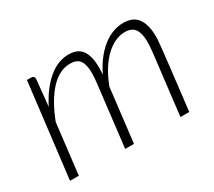

<svg xmlns="http://www.w3.org/2000/svg" viewBox="-102 -692 979 880"><g transform="rotate(-30 388.0 -252.5)"><path d="M47 0 107 -499H128.5Q146 -499 146 -481L132 -342Q171 -419.5 222 -462.2Q273 -505 329.5 -505Q379.5 -505 400.8 -473.5Q422 -442 422 -383Q422 -366 420.5 -346.5Q440 -386.5 463.2 -416.2Q486.5 -446 512.2 -465.8Q538 -485.5 565 -495.2Q592 -505 618.5 -505Q672 -505 695.5 -471.2Q719 -437.5 719 -375Q719 -370 718.8 -363.8Q718.5 -357.5 717.2 -344Q716 -330.5 713.5 -306.8Q711 -283 706.5 -243Q702 -203 695 -143.8Q688 -84.5 678 0H631.5L669 -318Q671 -333.5 672 -347.2Q673 -361 673 -373.5Q673 -418.5 657.5 -441.8Q642 -465 603.5 -465Q579 -465 553.8 -453.8Q528.5 -442.5 504.2 -420Q480 -397.5 458.2 -363.5Q436.5 -329.5 419 -283.5L385.5 0H339L376.5 -318Q381 -352.5 381 -379.5Q381 -421.5 366.5 -443.2Q352 -465 315 -465Q258 -465 209.8 -413Q161.5 -361 125 -266L93.5 0Z"/></g></svg>

Font: Lato TR Light
Style: Italic
Weight: 300
Italic angle: -12°
Designer: Lukasz Dziedzic
Foundry: Lukasz Dziedzic
Version: Version 1.104 2013